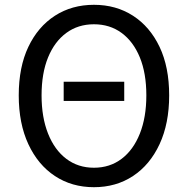

<svg xmlns="http://www.w3.org/2000/svg" viewBox="-20 -766 782 799"><path d="M371 13Q279 13 208.5 -33.5Q138 -80 98 -166Q58 -252 58 -369Q58 -487 98 -571Q138 -655 208.5 -700.5Q279 -746 371 -746Q463 -746 533.5 -700.5Q604 -655 644 -571Q684 -487 684 -369Q684 -252 644 -166Q604 -80 533.5 -33.5Q463 13 371 13ZM371 -68Q437 -68 486 -105Q535 -142 562 -210Q589 -278 589 -369Q589 -461 562 -527Q535 -593 486 -629Q437 -665 371 -665Q305 -665 256 -629Q207 -593 180 -527Q153 -461 153 -369Q153 -278 180 -210Q207 -142 256 -105Q305 -68 371 -68ZM245 -346V-426H497V-346Z"/></svg>

Font: Chocolate Classical Sans
Style: Regular
Weight: 400
Designer: 田海東、宇文滿月
Foundry: Moonlit Owen
Version: Version 1.001